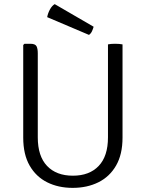

<svg xmlns="http://www.w3.org/2000/svg" viewBox="-20 -898 706 930"><path d="M573.5 -231.5Q573.5 -150 542.2 -96Q511 -42 456.5 -15Q402 12 332 12Q262.5 12 208.5 -15Q154.5 -42 123.5 -96Q92.5 -150 92.5 -231.5V-680L98.5 -686H127Q150.5 -686 156.8 -674.2Q163 -662.5 163 -640V-232.5Q163 -141.5 208 -94.2Q253 -47 333 -47Q413 -47 458 -94.2Q503 -141.5 503 -232.5V-683Q516 -686 537 -686Q558.5 -686 573.5 -683ZM245 -878 433.5 -768.5Q431 -759 425.8 -747.2Q420.5 -735.5 411 -729L208.5 -815Q212 -834 221.8 -852Q231.5 -870 245 -878Z"/></svg>

Font: Signika Negative SC Light
Style: Regular
Weight: 300
Designer: Anna Giedryś
Foundry: Anna Giedryś
Version: Version 2.000; ttfautohint (v1.8.3) -l 8 -r 50 -G 200 -x 9 -